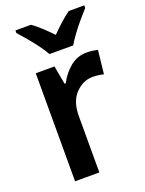

<svg xmlns="http://www.w3.org/2000/svg" viewBox="-145 -836 685 907"><g transform="rotate(-20 198.0 -383.0)"><path d="M329 -553Q359 -553 385 -546L372 -428Q361 -431 347.5 -433Q334 -435 317 -435Q268 -435 230 -395Q192 -355 193 -280V0H71V-543H165L182 -450H188Q209 -492 245.5 -522.5Q282 -553 329 -553ZM163 -606Q151 -628 131 -655Q111 -682 89 -708Q67 -734 50 -753V-766H128Q151 -750 174.5 -728Q198 -706 222 -681Q248 -707 270.5 -727.5Q293 -748 318 -766H396V-753Q379 -734 357 -708.5Q335 -683 315 -655.5Q295 -628 282 -606Z"/></g></svg>

Font: Noto Sans Hebrew SemiCondensed SemiBold
Style: Regular
Weight: 600
Width: 4
Designer: Monotype Design Team
Foundry: Monotype Imaging Inc.
Version: Version 2.004; ttfautohint (v1.8.4.7-5d5b)